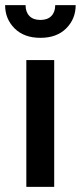

<svg xmlns="http://www.w3.org/2000/svg" viewBox="-54 -731 316 751"><path d="M49 -496H158V0H49ZM-34 -711H46Q46 -684 61 -668.5Q76 -653 104 -653Q132 -653 147 -668.5Q162 -684 162 -711H242Q242 -657 205 -620Q168 -583 104 -583Q40 -583 3 -620Q-34 -657 -34 -711Z"/></svg>

Font: Cabin Condensed SemiBold
Style: Regular
Weight: 600
Width: 3
Designer: Pablo Impallari
Foundry: Pablo Impallari. http://www.impallari.com Igino Marini. http://www.ikern.com
Version: Version 2.001